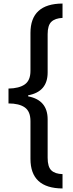

<svg xmlns="http://www.w3.org/2000/svg" viewBox="-20 -886 411 1084"><path d="M333 178Q152 177 152 11V-202Q152 -257 120 -279.5Q88 -302 28 -302V-386Q88 -387 120 -409.5Q152 -432 152 -486V-700Q152 -865 333 -866V-785Q291 -783 270 -763Q249 -743 249 -693V-477Q249 -368 139 -348V-342Q249 -321 249 -212V5Q249 56 270 76Q291 96 333 97Z"/></svg>

Font: Noto Sans Malayalam UI SemiCondensed Medium
Style: Regular
Weight: 500
Width: 4
Designer: Jelle Bosma - Monotype Design Team
Foundry: Monotype Imaging Inc.
Version: Version 2.104; ttfautohint (v1.8.4.7-5d5b)